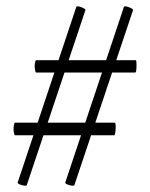

<svg xmlns="http://www.w3.org/2000/svg" viewBox="-20 -505 475 609"><path d="M60 84Q53 84 44 80.5Q35 77 36 74L222 -483Q222 -485 226 -485Q232 -485 242 -480.5Q252 -476 251 -473L65 82Q65 84 60 84ZM23 -96Q23 -103 24.5 -109.5Q26 -116 27 -116H344Q347 -116 347 -101Q347 -92 345.5 -84Q344 -76 343 -76H27Q26 -76 24.5 -82.5Q23 -89 23 -96ZM211 84Q204 84 195 80.5Q186 77 187 74L373 -483Q373 -485 377 -485Q383 -485 393 -480.5Q403 -476 402 -473L216 82Q216 84 211 84ZM90 -295Q90 -302 91.5 -308Q93 -314 94 -314H411Q413 -314 413 -299Q413 -275 409 -275H94Q93 -275 91.5 -281.5Q90 -288 90 -295Z"/></svg>

Font: Cormorant Infant
Style: Italic
Weight: 400
Italic angle: -10°
Designer: Christian Thalmann (Catharsis Fonts)
Foundry: Catharsis Fonts
Version: Version 4.000